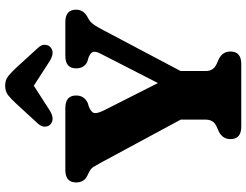

<svg xmlns="http://www.w3.org/2000/svg" viewBox="-128 -852 980 764"><g transform="rotate(-90 362.0 -470.0)"><path d="M539 -43Q539 0 489.5 0H240Q190.5 0 190.5 -43Q190.5 -74.5 221 -89.5L239 -97.5Q256 -105 262 -116.2Q268 -127.5 268 -140.5V-241L97 -558Q86 -578 79.8 -588.2Q73.5 -598.5 58.5 -606L44 -613Q30.5 -619.5 24.2 -631Q18 -642.5 18 -657Q18 -700 67.5 -700H314Q364 -700 364 -657Q364 -623.5 332 -610L319.5 -606.5Q295 -596 294 -583Q293 -570 305.5 -545L413.5 -331.5L529 -557Q539.5 -576 537.8 -587.5Q536 -599 517 -607L497.5 -613Q486.5 -618 479.2 -629.2Q472 -640.5 472 -657Q472 -700 521.5 -700H656.5Q705.5 -700 705.5 -657Q705.5 -629.5 680 -614L673 -610Q665.5 -606 659 -601Q652.5 -596 644.2 -584Q636 -572 622.5 -546L461.5 -241.5V-140.5Q461.5 -110 490.5 -97.5L508.5 -89.5Q539 -74.5 539 -43ZM305 -762.5Q270 -740.5 249 -759.5Q241 -766.5 240 -780.5Q239 -794.5 252.5 -809.5L332 -896Q350 -915.5 365 -927.5Q380 -939.5 403 -939.5Q426 -939.5 440.8 -927.5Q455.5 -915.5 474 -896L553 -809.5Q567 -794.5 565.8 -780.5Q564.5 -766.5 556.5 -759.5Q536 -740.5 500.5 -762.5L403 -825.5Z"/></g></svg>

Font: Fraunces 9pt S100
Style: Bold
Weight: 700
Version: Version 1.000; ttfautohint (v1.8.3)